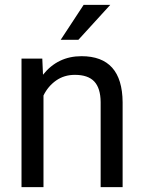

<svg xmlns="http://www.w3.org/2000/svg" viewBox="-20 -769 592 789"><path d="M153.8 -528.3 156.7 -461.9Q217.3 -538.1 314.9 -538.1Q482.4 -538.1 483.9 -349.1V0H393.6V-349.6Q393.1 -406.7 367.4 -434.1Q341.8 -461.4 287.6 -461.4Q243.7 -461.4 210.4 -438Q177.2 -414.6 158.7 -376.5V0H68.4V-528.3ZM323.7 -749H433.1L302.2 -605.5H229.5Z"/></svg>

Font: RobotoInd
Style: Regular
Weight: 400
Designer: Google
Version: Version 2.001101; 2014